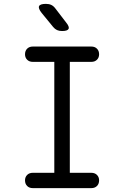

<svg xmlns="http://www.w3.org/2000/svg" viewBox="-20 -970 640 990"><path d="M340 -79H451Q469 -79 480 -68Q491 -57 491 -40Q491 -22 480 -11Q469 0 451 0H149Q131 0 120 -11Q109 -22 109 -40Q109 -57 120 -68Q131 -79 149 -79H260V-651H149Q131 -651 120 -662Q109 -673 109 -690Q109 -708 120 -719Q131 -730 149 -730H451Q469 -730 480 -719Q491 -708 491 -690Q491 -673 480 -662Q469 -651 451 -651H340ZM300 -810Q285 -810 274 -815Q263 -820 254 -831L195 -903Q176 -927 181.5 -938.5Q187 -950 217 -950Q233 -950 244.5 -944.5Q256 -939 265 -927L321 -854Q339 -832 333.5 -821Q328 -810 300 -810Z"/></svg>

Font: Maple Mono Normal NL Light
Style: Regular
Weight: 300
Monospace: yes
Designer: subframe7536
Version: Version 7.000